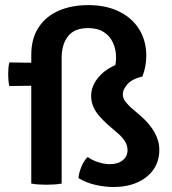

<svg xmlns="http://www.w3.org/2000/svg" viewBox="-20 -719 675 752"><path d="M158.5 -472.5 159 -384 16.5 -382Q14 -392 13 -405Q12 -418 12 -429Q12 -439.5 13 -451.8Q14 -464 16.5 -474.5ZM102.5 -504.5Q102.5 -568 131 -611.5Q159.5 -655 209.8 -677Q260 -699 326 -699Q395 -699 446.2 -674Q497.5 -649 525.2 -604.2Q553 -559.5 553 -499.5Q553 -479.5 549.2 -459.5Q545.5 -439.5 538 -420L413 -411Q424 -429.5 429.2 -451Q434.5 -472.5 434.5 -495Q434.5 -525 422.8 -551.2Q411 -577.5 386.8 -593.2Q362.5 -609 325.5 -609Q271.5 -609 246.5 -577.2Q221.5 -545.5 221.5 -492V0Q208.5 2.5 192.2 3.5Q176 4.5 161.5 4.5Q147.5 4.5 131.5 3.5Q115.5 2.5 102.5 0ZM287.5 -21.5Q288.5 -40.5 298.5 -65.2Q308.5 -90 323.5 -104Q343.5 -90 367 -83Q390.5 -76 409.5 -76Q441.5 -76 460.5 -91.2Q479.5 -106.5 479.5 -131Q479.5 -149.5 469.2 -165.8Q459 -182 442.5 -196L402 -231Q386 -245.5 371 -262Q356 -278.5 346.5 -298.8Q337 -319 337 -343.5Q337 -382 365.5 -416Q394 -450 440.5 -467.5L538 -419.5Q496.5 -409.5 478.8 -388.8Q461 -368 461 -350Q461 -333 472.2 -319.8Q483.5 -306.5 493 -297.5L531 -265Q565.5 -235 584.8 -201.2Q604 -167.5 604 -132.5Q604 -88 581.2 -55.2Q558.5 -22.5 518 -4.5Q477.5 13.5 424 13.5Q390.5 13.5 353.5 5Q316.5 -3.5 287.5 -21.5Z"/></svg>

Font: Signika Medium
Style: Regular
Weight: 500
Designer: Anna Giedry
Foundry: Anna Giedry
Version: Version 2.000